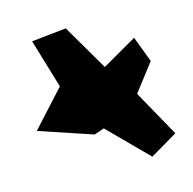

<svg xmlns="http://www.w3.org/2000/svg" viewBox="-90 -686 764 761"><g transform="rotate(-15 292.5 -306.0)"><path d="M28 -233 246 -160 287 -174 444 -16 556 -82 450 -272 536 -384 496 -490 354 -408 244 -596 102 -581 162 -380Z"/></g></svg>

Font: Interstorm
Style: Regular
Weight: 400
Version: Version 0.7